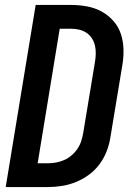

<svg xmlns="http://www.w3.org/2000/svg" viewBox="-20 -755 540 775"><path d="M3 0 124 -735H267Q300 -735 332 -729Q364 -723 391 -708Q418 -693 438.5 -669.5Q459 -646 468.5 -616Q478 -586 478.5 -553Q479 -520 473 -487L426 -203Q422 -175 411.5 -147Q401 -119 383 -94Q365 -69 340 -50.5Q315 -32 287 -20.5Q259 -9 230 -4.5Q201 0 173 0ZM132 -96H173Q190 -96 206.5 -99Q223 -102 239 -109Q255 -116 269 -128Q283 -140 293 -155Q303 -170 308 -186Q313 -202 316 -219L363 -503Q366 -520 366.5 -537Q367 -554 363.5 -570Q360 -586 351.5 -599.5Q343 -613 330 -622Q317 -631 300.5 -635Q284 -639 267 -639H221Z"/></svg>

Font: Iosevka Oblique
Style: Bold
Weight: 700
Italic angle: -9°
Monospace: yes
Designer: Belleve Invis
Foundry: Belleve Invis
Version: Version 32.5.0; ttfautohint (v1.8.4)